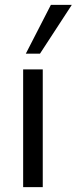

<svg xmlns="http://www.w3.org/2000/svg" viewBox="-20 -773 317 793"><path d="M75.6 0V-486.3H156.6V0ZM86.6 -551.3 190.1 -752.8H276.5L145.1 -551.3Z"/></svg>

Font: Nunito Sans 12pt ExtraLight
Style: Regular
Weight: 200
Designer: Vernon Adams
Foundry: Vernon Adams
Version: Version 3.101;gftools[0.9.27]